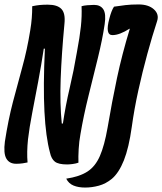

<svg xmlns="http://www.w3.org/2000/svg" viewBox="-35 -730 730 864"><path d="M263 74Q323 65 358.5 42Q394 19 414.5 -28Q435 -75 449 -155Q469 -273 491.5 -379Q514 -485 549 -600L548 -601Q503 -572 471 -572Q437 -572 457 -646Q466 -682 478 -700Q505 -704 529.5 -707Q554 -710 589 -710Q633 -710 657.5 -688Q682 -666 672 -635Q650 -568 628 -487.5Q606 -407 587.5 -323Q569 -239 558 -159Q545 -65 522.5 -8.5Q500 48 468 75Q441 97 410 105.5Q379 114 348 114Q318 114 296 105Q274 96 263 74ZM89 1Q81 3 67 5Q53 7 38 7Q7 7 -6.5 -16.5Q-20 -40 -13 -93Q2 -190 23 -270.5Q44 -351 65.5 -428.5Q87 -506 101 -593Q106 -623 108 -649Q110 -675 110 -702Q129 -706 144.5 -707.5Q160 -709 180 -709Q223 -709 241.5 -689.5Q260 -670 255 -623Q242 -485 238 -374Q234 -263 243 -174H248Q260 -255 278.5 -333.5Q297 -412 311 -495Q324 -564 329 -611Q334 -658 332 -702Q341 -705 358 -706.5Q375 -708 388 -708Q417 -708 430 -688Q443 -668 436 -621Q426 -553 405.5 -469.5Q385 -386 363 -297.5Q341 -209 327 -126Q321 -94 319 -59Q317 -24 318 2Q307 6 292.5 8Q278 10 267 10Q228 10 212 -2.5Q196 -15 190 -43Q171 -113 165 -227.5Q159 -342 167 -511H162Q151 -438 137 -363.5Q123 -289 110 -222Q97 -155 91 -103Q88 -74 87.5 -48Q87 -22 89 1Z"/></svg>

Font: Recursive Mn Csl St SmB
Style: Italic
Weight: 600
Italic angle: -15°
Monospace: yes
Version: Version 1.079;hotconv 1.0.112;makeotfexe 2.5.65598; ttfautoh